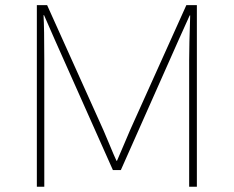

<svg xmlns="http://www.w3.org/2000/svg" viewBox="-20 -710 888 730"><path d="M120.1 0V-690.4H159.2L358.4 -248Q372.1 -218.8 393.1 -168Q414.1 -117.2 422.9 -98.6H424.8Q433.6 -118.2 455.1 -169.4Q476.6 -220.7 489.3 -248L688.5 -690.4H728.5V0H699.2V-480.5Q699.2 -536.1 703.1 -651.4H701.2L660.2 -560.5L439.5 -63.5H409.2L188.5 -558.6L147.5 -652.3H145.5Q148.4 -605.5 148.4 -480.5V0Z"/></svg>

Font: Gothic A1 Thin
Style: Regular
Weight: 250
Designer: HanYang I&C Co.,Ltd.
Foundry: HanYang I&C Co.,Ltd.
Version: Version 2.50